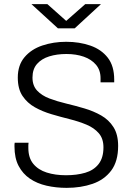

<svg xmlns="http://www.w3.org/2000/svg" viewBox="-20 -898 640 928"><path d="M302 10Q251 10 205 -0.5Q159 -11 124.5 -34.5Q90 -58 70 -96Q50 -134 50 -190V-199Q50 -204 51 -208H118Q117 -202 117 -196V-183Q117 -135 141 -106Q165 -77 206 -64Q247 -51 299 -51Q351 -51 392 -63Q433 -75 456.5 -105Q480 -135 480 -186Q480 -228 457.5 -254Q435 -280 398 -295.5Q361 -311 317 -322Q273 -333 229 -346Q185 -359 148.5 -379.5Q112 -400 89 -434Q66 -468 66 -523Q66 -583 98.5 -621.5Q131 -660 184.5 -678Q238 -696 300 -696Q364 -696 417 -677.5Q470 -659 501 -619Q532 -579 532 -513V-500H466V-520Q466 -559 444 -585Q422 -611 385 -624Q348 -637 301 -637Q255 -637 218 -625.5Q181 -614 159 -589Q137 -564 137 -523Q137 -484 159.5 -460Q182 -436 219 -422Q256 -408 300 -397.5Q344 -387 388 -374Q432 -361 469 -340Q506 -319 528.5 -283.5Q551 -248 551 -193Q551 -118 517.5 -73.5Q484 -29 427.5 -9.5Q371 10 302 10ZM260 -761 132 -878H209L300 -797L392 -878H468L341 -761Z"/></svg>

Font: Chivo Mono Medium ExtraLight
Style: Regular
Weight: 250
Monospace: yes
Version: Version 1.008